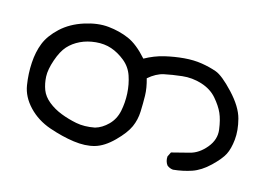

<svg xmlns="http://www.w3.org/2000/svg" viewBox="-59 -351 767 559"><g transform="rotate(15 324.0 -72.0)"><path d="M496.1 104.5Q485.4 103.5 477.5 96.7Q469.7 85.9 470.7 71.3L477.5 57.6Q504.9 50.8 531.2 43.9Q557.6 37.1 578.6 11.7Q599.6 -13.7 595.7 -43Q591.8 -72.3 583.5 -90.8Q575.2 -109.4 557.6 -129.9Q540 -150.4 510.7 -159.7Q481.4 -168.9 451.7 -165.5Q421.9 -162.1 398.9 -157.2Q376 -152.3 353.5 -132.8Q361.3 -105.5 361.8 -82.5Q362.3 -59.6 361.3 -34.7Q360.4 -9.8 350.6 12.2Q340.8 34.2 313.5 61.5Q286.1 88.9 258.8 96.7Q231.4 104.5 195.8 99.6Q160.2 94.7 120.6 81.1Q81.1 67.4 54.2 39.1Q27.3 10.7 22 -22.9Q16.6 -56.6 18.6 -89.8Q20.5 -123 31.2 -149.9Q42 -176.8 68.8 -201.7Q95.7 -226.6 135.3 -239.3Q174.8 -252 208 -248.5Q241.2 -245.1 269.5 -232.9Q297.9 -220.7 329.1 -185.5Q357.4 -201.2 386.2 -208Q415 -214.8 443.8 -217.3Q472.7 -219.7 497.1 -215.8Q521.5 -211.9 542 -204.6Q562.5 -197.3 597.7 -159.7Q632.8 -122.1 641.6 -88.4Q650.4 -54.7 647.5 -26.4Q644.5 2 635.7 19Q627 36.1 602.1 60.1Q577.1 84 551.3 92.8Q525.4 101.6 496.1 104.5ZM245.1 44.9Q265.6 39.1 283.2 21.5Q300.8 3.9 306.2 -22Q311.5 -47.9 310.1 -75.2Q308.6 -102.5 300.3 -127Q292 -151.4 272 -167.5Q252 -183.6 230.5 -190.9Q209 -198.2 183.6 -195.8Q158.2 -193.4 137.7 -183.6Q117.2 -173.8 103 -158.2Q88.9 -142.6 78.6 -112.8Q68.4 -83 69.3 -62Q70.3 -41 77.1 -22.9Q84 -4.9 101.6 9.3Q119.1 23.4 141.6 32.2Q164.1 41 189 45.9Q213.9 50.8 245.1 44.9Z"/></g></svg>

Font: JasonHandwriting1
Style: Regular
Weight: 400
Version: Version 1.48.20